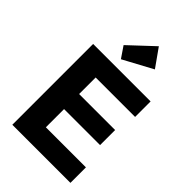

<svg xmlns="http://www.w3.org/2000/svg" viewBox="-286 -1084 1186 1186"><g transform="rotate(45 307.0 -491.5)"><path d="M67.5 0V-706H225V0ZM188 0V-135.5H575V0ZM188 -294.5V-426H539.5V-294.5ZM188 -570.5V-706H569.5V-570.5ZM255.5 -760.5 205.5 -834 364.5 -983 448.5 -864.5Z"/></g></svg>

Font: Outfit Thin
Style: Regular
Weight: 100
Designer: Rodrigo Fuenzalida
Foundry: fragTYPE
Version: Version 1.000